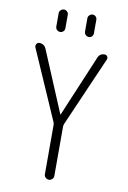

<svg xmlns="http://www.w3.org/2000/svg" viewBox="-101 -994 701 1054"><g transform="rotate(10 250.0 -467.5)"><path d="M302.7 -910.2Q302.7 -919.9 310.5 -927.2Q318.4 -934.6 328.6 -934.6Q338.9 -934.6 345.7 -927.2Q352.5 -919.9 352.5 -910.2V-835Q352.5 -824.2 345.7 -816.9Q338.9 -809.6 328.6 -809.6Q318.4 -809.6 310.5 -816.9Q302.7 -824.2 302.7 -835ZM142.6 -910.2Q142.6 -919.9 150.4 -927.2Q158.2 -934.6 168.5 -934.6Q178.7 -934.6 186 -927.2Q193.4 -919.9 193.4 -910.2V-835Q193.4 -824.2 186 -816.9Q178.7 -809.6 168.5 -809.6Q158.2 -809.6 150.4 -816.9Q142.6 -824.2 142.6 -835ZM218.8 -315.4 48.8 -704.1Q45.9 -712.9 51.3 -721.7Q56.6 -730.5 66.4 -730.5Q94.7 -730.5 105.5 -704.1L248 -364.3Q248 -363.3 249 -363.3Q250 -363.3 250 -364.3L393.6 -705.1Q403.3 -730.5 430.7 -730.5Q440.4 -730.5 445.8 -722.2Q451.2 -713.9 447.3 -705.1L277.3 -315.4Q274.4 -308.6 274.4 -298.8V-25.4Q274.4 -15.6 266.6 -7.8Q258.8 0 248.5 0Q238.3 0 230 -7.3Q221.7 -14.6 221.7 -25.4V-298.8Q221.7 -308.6 218.8 -315.4Z"/></g></svg>

Font: Rounded-X Mgen+ 2m light
Style: Regular
Weight: 200
Designer: [Source Han Sans]
Ryoko NISHIZUKA  (kana & ideographs); Paul D. Hunt (Latin, Greek & Cyrillic); Wenlong ZHANG  (bopomofo
Version: Version 1.059.20150602